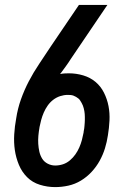

<svg xmlns="http://www.w3.org/2000/svg" viewBox="-20 -755 540 783"><path d="M205 8Q173 8 142.5 -1.5Q112 -11 90.5 -32.5Q69 -54 57 -83Q45 -112 40.5 -143Q36 -174 38 -207Q40 -240 46 -272Q52 -312 65.5 -350Q79 -388 97.5 -423.5Q116 -459 139.5 -494Q163 -529 186 -564L302 -735H418L269 -515Q259 -499 248 -484Q237 -469 226 -454H225Q225 -454 225 -453.5Q225 -453 225 -453Q234 -455 243 -455.5Q252 -456 261 -456Q291 -456 319.5 -447.5Q348 -439 369.5 -421Q391 -403 404 -377Q417 -351 422.5 -322.5Q428 -294 426.5 -263.5Q425 -233 420 -203Q416 -176 408 -150Q400 -124 386.5 -99.5Q373 -75 353.5 -54Q334 -33 310 -18.5Q286 -4 259 2Q232 8 205 8ZM205 -80Q221 -80 236.5 -85Q252 -90 265 -101Q278 -112 287.5 -125.5Q297 -139 303.5 -154Q310 -169 314 -184Q318 -199 321 -215Q321 -216 321 -216Q321 -216 321 -217Q323 -228 323.5 -231.5Q324 -235 324.5 -241.5Q325 -248 325.5 -254Q326 -260 326 -266Q326 -272 326 -278Q326 -284 325.5 -290Q325 -296 324 -302Q323 -308 321.5 -313.5Q320 -319 318 -324.5Q316 -330 313 -335Q310 -340 307 -345Q304 -350 299.5 -353.5Q295 -357 290 -360Q285 -363 279.5 -365Q274 -367 268 -367.5Q262 -368 256 -368Q241 -368 225.5 -363Q210 -358 197 -348Q184 -338 174.5 -324.5Q165 -311 158.5 -296Q152 -281 148 -266Q144 -251 141 -236Q141 -236 141 -235.5Q141 -235 141 -235Q138 -218 136.5 -201.5Q135 -185 136 -168.5Q137 -152 140.5 -136.5Q144 -121 152 -108Q160 -95 174.5 -87.5Q189 -80 205 -80Z"/></svg>

Font: Iosevka Slab Semibold
Style: Italic
Weight: 600
Italic angle: -9°
Monospace: yes
Designer: Belleve Invis
Foundry: Belleve Invis
Version: Version 11.1.1; ttfautohint (v1.8.3)